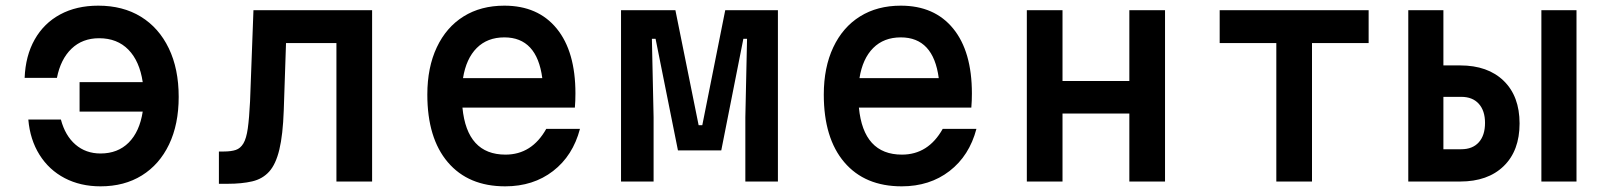

<svg xmlns="http://www.w3.org/2000/svg" viewBox="-20 -641 5640 678"><path d="M335 17Q264 17 208.5 -12Q153 -41 119.5 -94.5Q86 -148 80 -219H195Q210 -162 246.5 -130.5Q283 -99 335 -99Q396 -99 434.5 -137.5Q473 -176 484 -247H261V-351H484Q473 -425 433.5 -465.5Q394 -506 330 -506Q271 -506 232.5 -469Q194 -432 181 -366H67Q70 -444 102.5 -501.5Q135 -559 192.5 -590Q250 -621 327 -621Q414 -621 477.5 -582Q541 -543 576 -470.5Q611 -398 611 -299Q611 -202 577 -131Q543 -60 481 -21.5Q419 17 335 17Z M753 8V-106H770Q796 -106 812.5 -111.5Q829 -117 839.5 -134.5Q850 -152 855 -187.5Q860 -223 863 -283L875 -605H1294V0H1168V-489H990L982 -251Q979 -165 966.5 -113Q954 -61 930.5 -35Q907 -9 870.5 -0.5Q834 8 784 8Z M2028 -186Q2003 -91 1933 -37Q1863 17 1764 17Q1634 17 1561.5 -68Q1489 -153 1489 -307Q1489 -403 1522.5 -474Q1556 -545 1617 -583Q1678 -621 1761 -621Q1880 -621 1946 -540Q2012 -459 2012 -311Q2012 -298 2011.5 -285.5Q2011 -273 2010 -261H1613Q1629 -95 1765 -95Q1858 -95 1909 -186ZM1761 -509Q1701 -509 1663.5 -471.5Q1626 -434 1615 -365H1895Q1876 -509 1761 -509Z M2173 0V-605H2365L2447 -199H2460L2541 -605H2727V0H2612V-227L2618 -504H2605L2527 -110H2374L2295 -504H2282L2288 -227V0Z M3428 -186Q3403 -91 3333 -37Q3263 17 3164 17Q3034 17 2961.5 -68Q2889 -153 2889 -307Q2889 -403 2922.5 -474Q2956 -545 3017 -583Q3078 -621 3161 -621Q3280 -621 3346 -540Q3412 -459 3412 -311Q3412 -298 3411.5 -285.5Q3411 -273 3410 -261H3013Q3029 -95 3165 -95Q3258 -95 3309 -186ZM3161 -509Q3101 -509 3063.5 -471.5Q3026 -434 3015 -365H3295Q3276 -509 3161 -509Z M3606 0V-605H3732V-355H3968V-605H4094V0H3968V-240H3732V0Z M4487 0V-489H4287V-605H4813V-489H4613V0Z M4953 0V-605H5077V-410H5136Q5234 -410 5290 -355.5Q5346 -301 5346 -205Q5346 -109 5290 -54.5Q5234 0 5136 0ZM5423 0V-605H5547V0ZM5077 -114H5140Q5180 -114 5202 -138.5Q5224 -163 5224 -207Q5224 -250 5202 -274.5Q5180 -299 5140 -299H5077Z"/></svg>

Font: Martian Mono Medium
Style: Regular
Weight: 500
Monospace: yes
Designer: Roman Shamin
Foundry: Evil Martians
Version: Version 1.000; ttfautohint (v1.8.4.7-5d5b)